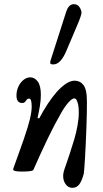

<svg xmlns="http://www.w3.org/2000/svg" viewBox="-20 -812 496 921"><path d="M327 89Q308 89 295.5 72.5Q283 56 283 32Q283 23 285.5 12.5Q288 2 294 -14Q304 -43 315 -76Q326 -109 336 -143Q346 -177 352 -210.5Q358 -244 358 -274Q358 -295 355 -309.5Q352 -324 347.5 -332Q343 -340 336 -340Q326 -340 309.5 -322Q293 -304 275 -273Q243 -218 210 -149.5Q177 -81 140 3Q138 7 123.5 9Q109 11 86 11Q43 11 43 1Q43 0 43.5 -1.5Q44 -3 44 -4L93 -141Q115 -205 123.5 -240.5Q132 -276 132 -301Q132 -339 120 -339Q112 -339 108.5 -334Q105 -329 100.5 -323.5Q96 -318 86 -318Q59 -318 59 -354Q59 -376 68 -396Q77 -416 92.5 -428.5Q108 -441 125 -441Q146 -441 161 -421Q176 -401 176 -357Q176 -332 171.5 -304.5Q167 -277 160 -246L168 -244Q188 -282 209.5 -314.5Q231 -347 253 -372Q277 -398 298 -411.5Q319 -425 338 -425Q349 -425 359 -421Q369 -417 376 -409Q387 -398 392 -377.5Q397 -357 397 -324Q397 -302 396.5 -269.5Q396 -237 394.5 -200Q393 -163 391.5 -126Q390 -89 388 -57.5Q386 -26 384.5 -5Q383 16 382 21Q373 55 360.5 72Q348 89 327 89ZM236 -503Q227 -503 224 -505Q221 -507 221 -511Q221 -513 221 -515.5Q221 -518 222 -520L297 -754Q309 -792 334 -792Q352 -792 361.5 -777.5Q371 -763 371 -751Q371 -746 366 -730.5Q361 -715 348 -685L300 -572Q272 -503 236 -503Z"/></svg>

Font: Junicode VF
Style: Italic
Weight: 400
Italic angle: -11°
Designer: Peter S. Baker
Version: Version 2.209